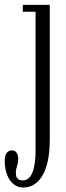

<svg xmlns="http://www.w3.org/2000/svg" viewBox="-69 -544 280 812"><path d="M29.5 249Q5 249 -12.5 234.2Q-30 219.5 -39.5 194Q-49 168.5 -49 136Q-49 115 -41 103.5Q-33 92 -19 92Q-5.5 92 1.2 102.2Q8 112.5 8 129Q8 140 5.5 149.2Q3 158.5 0.5 167.5Q-2 176.5 -2 187Q-2 200.5 2.5 207.5Q7 214.5 13.8 216.8Q20.5 219 27 219Q54.5 219 68 186Q81.5 153 81.5 90.5V-494.5H27.5V-523.5H141.5V45.5Q141.5 101 132.5 140Q123.5 179 107.8 203Q92 227 72 238Q52 249 29.5 249Z"/></svg>

Font: Imbue 24pt Light
Style: Regular
Weight: 300
Designer: Tyler Finck
Foundry: Etcetera Type Company
Version: Version 1.102